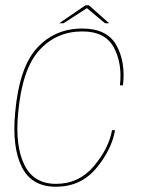

<svg xmlns="http://www.w3.org/2000/svg" viewBox="-20 -706 536 730"><path d="M192.5 4Q287 4 345.8 -66.2Q404.5 -136.5 417.5 -211H406Q393.5 -141.5 336.8 -74.2Q280 -7 193 -7Q108 -7 72.5 -79.5Q37 -152 49 -276.5Q64 -443 129.2 -514.8Q194.5 -586.5 293 -586.5Q380 -586.5 412.8 -525.5Q445.5 -464.5 436 -381.5H447.5Q458 -469.5 422.8 -533.5Q387.5 -597.5 293 -597.5Q188 -597.5 120.2 -523Q52.5 -448.5 37.5 -276.5Q25.5 -146 63 -71Q100.5 4 192.5 4ZM205 -617.5H221.5L310.5 -675L379.5 -617.5H395L318 -686H305Z"/></svg>

Font: Anybody UltraCondensed Thin Thin
Style: Italic
Weight: 250
Italic angle: -10°
Version: Version 1.111